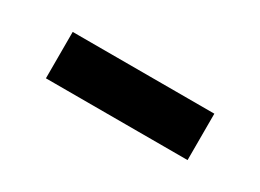

<svg xmlns="http://www.w3.org/2000/svg" viewBox="-22 -498 548 405"><g transform="rotate(30 252.5 -295.5)"><path d="M80 -352H425V-239H80Z"/></g></svg>

Font: Uncut Sans VF
Style: Regular
Weight: 400
Designer: Kasper Nordkvist
Foundry: Uncut Type
Version: Version 1.100;FEAKit 1.0